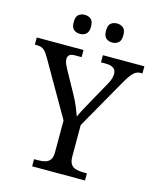

<svg xmlns="http://www.w3.org/2000/svg" viewBox="-136 -1000 896 1091"><g transform="rotate(15 311.5 -454.5)"><path d="M159 0V-42H182Q204 -42 222.5 -46.5Q241 -51 252.5 -65.5Q264 -80 264 -109V-298L79 -619Q68 -638 58.5 -649.5Q49 -661 37 -666.5Q25 -672 8 -672H-5V-714H270V-672H233Q206 -672 197.5 -662.5Q189 -653 189 -640Q189 -626 195 -612Q201 -598 207 -587L281 -453Q298 -422 310.5 -392Q323 -362 331 -339Q340 -360 357 -391Q374 -422 391 -453L455 -568Q465 -585 469 -600.5Q473 -616 473 -628Q473 -650 457.5 -661Q442 -672 413 -672H384V-714H628V-672H616Q602 -672 589.5 -665Q577 -658 563.5 -641Q550 -624 533 -594L365 -298V-114Q365 -83 376 -67.5Q387 -52 406 -47Q425 -42 447 -42H470V0ZM416 -797Q394 -797 379.5 -809.5Q365 -822 365 -853Q365 -885 379.5 -897Q394 -909 416 -909Q437 -909 452 -897Q467 -885 467 -853Q467 -822 452 -809.5Q437 -797 416 -797ZM226 -797Q204 -797 189.5 -809.5Q175 -822 175 -853Q175 -885 189.5 -897Q204 -909 226 -909Q247 -909 262 -897Q277 -885 277 -853Q277 -822 262 -809.5Q247 -797 226 -797Z"/></g></svg>

Font: Noto Serif Myanmar
Style: Regular
Weight: 400
Designer: Ben Mitchell and the Monotype Design Team
Foundry: Monotype Imaging Inc.
Version: Version 2.106